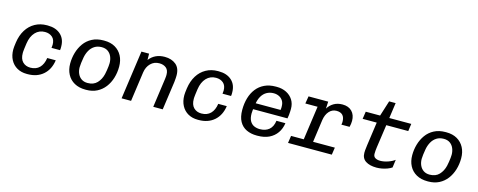

<svg xmlns="http://www.w3.org/2000/svg" viewBox="-31 -1308 4862 1952"><g transform="rotate(15 2400.0 -332.0)"><path d="M256 10Q197.5 10 153.2 -15Q109 -40 84.2 -86.6Q59.5 -133.2 59.5 -195.8Q59.5 -210.5 61.4 -226.5Q63.2 -242.5 67 -270.5Q78.2 -347.8 113.1 -403.8Q148 -459.8 203 -490.4Q258 -521 327.8 -521H335.8Q422 -521 472.5 -474.9Q523 -428.8 523 -348.5Q523 -339.2 522.9 -329.8Q522.8 -320.2 520.8 -311H431Q434 -329 434 -344Q434 -397.8 403.6 -424Q373.2 -450.2 326.5 -450.2Q265.5 -450.2 225.1 -407.4Q184.8 -364.5 173.8 -289.2Q168.5 -252 165.9 -231.2Q163.2 -210.5 162.8 -201Q162.2 -191.5 162.2 -185Q162.2 -123 193.5 -91.9Q224.8 -60.8 274.5 -60.8Q334.2 -60.8 370.2 -96.9Q406.2 -133 415.8 -200H505.5Q491.5 -101.5 427.8 -45.8Q364 10 265 10Z M873.2 10Q805 10 756.1 -17.4Q707.2 -44.8 681.4 -93.8Q655.5 -142.8 655.5 -207Q655.5 -265.5 671.6 -321.4Q687.8 -377.2 720.2 -422.5Q752.8 -467.8 803.6 -494.4Q854.5 -521 923 -521H931.5Q998.5 -521 1045.9 -493.5Q1093.2 -466 1119 -417.5Q1144.8 -369 1144.8 -304Q1144.8 -241 1127.5 -184.4Q1110.2 -127.8 1076.8 -84Q1043.2 -40.2 994.2 -15.1Q945.2 10 881 10ZM876.5 -60.8Q940 -60.8 976.2 -99.1Q1012.5 -137.5 1026 -194.2Q1031 -215.2 1034.2 -237.5Q1037.5 -259.8 1039.8 -279.6Q1042 -299.5 1042 -313.8Q1042 -350.2 1028.9 -381.5Q1015.8 -412.8 989.5 -431.5Q963.2 -450.2 923.8 -450.2Q879.5 -450.2 847.9 -429.9Q816.2 -409.5 797.4 -375.5Q778.5 -341.5 770.8 -300Q765.2 -268 761.8 -241.1Q758.2 -214.2 758.2 -195.2Q758.2 -158 771.8 -127.6Q785.2 -97.2 811.6 -79Q838 -60.8 876.5 -60.8Z M1252 0 1324 -511H1404.5L1405.5 -444.8Q1434.5 -482.5 1475.1 -501.8Q1515.8 -521 1567.8 -521Q1640.2 -521 1686 -483.4Q1731.8 -445.8 1731.8 -368.8Q1731.8 -359 1730.8 -340.8Q1729.8 -322.5 1727.2 -299.5L1685 0H1585.2L1628 -306Q1630.2 -322 1630.8 -333.8Q1631.2 -345.5 1631.2 -349.5Q1631.2 -398 1603.4 -420.8Q1575.5 -443.5 1531.5 -443.5Q1477.2 -443.5 1440.8 -407Q1404.2 -370.5 1395.5 -312L1351.8 0Z M2056 10Q1997.5 10 1953.2 -15Q1909 -40 1884.2 -86.6Q1859.5 -133.2 1859.5 -195.8Q1859.5 -210.5 1861.4 -226.5Q1863.2 -242.5 1867 -270.5Q1878.2 -347.8 1913.1 -403.8Q1948 -459.8 2003 -490.4Q2058 -521 2127.8 -521H2135.8Q2222 -521 2272.5 -474.9Q2323 -428.8 2323 -348.5Q2323 -339.2 2322.9 -329.8Q2322.8 -320.2 2320.8 -311H2231Q2234 -329 2234 -344Q2234 -397.8 2203.6 -424Q2173.2 -450.2 2126.5 -450.2Q2065.5 -450.2 2025.1 -407.4Q1984.8 -364.5 1973.8 -289.2Q1968.5 -252 1965.9 -231.2Q1963.2 -210.5 1962.8 -201Q1962.2 -191.5 1962.2 -185Q1962.2 -123 1993.5 -91.9Q2024.8 -60.8 2074.5 -60.8Q2134.2 -60.8 2170.2 -96.9Q2206.2 -133 2215.8 -200H2305.5Q2291.5 -101.5 2227.8 -45.8Q2164 10 2065 10Z M2676.2 10Q2614.8 10 2567.4 -12.4Q2520 -34.8 2493.5 -82.6Q2467 -130.5 2467 -205Q2467 -272.5 2483.8 -329.8Q2500.5 -387 2534.1 -430Q2567.8 -473 2618.4 -497Q2669 -521 2735.8 -521H2747.5Q2804 -521 2848.4 -498.5Q2892.8 -476 2918 -436Q2943.2 -396 2943.2 -342Q2943.2 -332.2 2942.4 -314.4Q2941.5 -296.5 2939.6 -276.6Q2937.8 -256.8 2933.8 -239.5H2528.5L2577.2 -273.8Q2573.2 -250.2 2570.8 -230.5Q2568.2 -210.8 2568.2 -194Q2568.2 -142.8 2585.4 -113.6Q2602.5 -84.5 2630.2 -72.6Q2658 -60.8 2689.5 -60.8Q2749 -60.8 2786.1 -91.8Q2823.2 -122.8 2832 -186.8H2926.2Q2918 -127.5 2887.2 -83.4Q2856.5 -39.2 2805.8 -14.6Q2755 10 2684.2 10ZM2579.5 -289.8 2537.8 -304.2H2844Q2846.5 -320.2 2846.2 -327.8Q2846 -335.2 2846 -341.5Q2846 -377.8 2830.6 -401.6Q2815.2 -425.5 2789.8 -437.9Q2764.2 -450.2 2734 -450.2Q2693.5 -450.2 2661.1 -432.2Q2628.8 -414.2 2608 -378.8Q2587.2 -343.2 2579.5 -289.8Z M3138 0 3198.8 -432.8H3070L3082.8 -511H3289.8L3285.8 -437Q3310.2 -476.5 3348.8 -498.8Q3387.2 -521 3439.5 -521Q3502.8 -521 3538.8 -483.9Q3574.8 -446.8 3574.8 -384.2Q3574.8 -368.8 3572.5 -352.4Q3570.2 -336 3566 -319.8H3479.8Q3481.8 -329.8 3482.6 -337.1Q3483.5 -344.5 3483.5 -350.5Q3483.5 -442.8 3396.5 -442.8Q3351.2 -442.8 3320 -407.8Q3288.8 -372.8 3280 -314.5L3236.2 0ZM3003.8 0 3015.2 -76.8H3476L3464.5 0Z M3937 10Q3864.8 10 3822 -17.9Q3779.2 -45.8 3779.2 -104.5Q3779.2 -114 3780.2 -129.9Q3781.2 -145.8 3786.5 -184L3821.5 -432.8H3673.2L3684.8 -511H3836L3887.5 -674H3955.8L3932.8 -511H4164L4153.2 -432.8H3922L3886.8 -187.2Q3884.8 -172 3883.2 -154.9Q3881.8 -137.8 3881.8 -120.8Q3881.8 -91.8 3902.9 -79.2Q3924 -66.8 3954.8 -66.8Q3992.2 -66.8 4035 -81.1Q4077.8 -95.5 4106.2 -117.5L4095 -34.2Q4075.8 -20.8 4049.2 -10.9Q4022.8 -1 3993.8 4.5Q3964.8 10 3937 10Z M4473.2 10Q4405 10 4356.1 -17.4Q4307.2 -44.8 4281.4 -93.8Q4255.5 -142.8 4255.5 -207Q4255.5 -265.5 4271.6 -321.4Q4287.8 -377.2 4320.2 -422.5Q4352.8 -467.8 4403.6 -494.4Q4454.5 -521 4523 -521H4531.5Q4598.5 -521 4645.9 -493.5Q4693.2 -466 4719 -417.5Q4744.8 -369 4744.8 -304Q4744.8 -241 4727.5 -184.4Q4710.2 -127.8 4676.8 -84Q4643.2 -40.2 4594.2 -15.1Q4545.2 10 4481 10ZM4476.5 -60.8Q4540 -60.8 4576.2 -99.1Q4612.5 -137.5 4626 -194.2Q4631 -215.2 4634.2 -237.5Q4637.5 -259.8 4639.8 -279.6Q4642 -299.5 4642 -313.8Q4642 -350.2 4628.9 -381.5Q4615.8 -412.8 4589.5 -431.5Q4563.2 -450.2 4523.8 -450.2Q4479.5 -450.2 4447.9 -429.9Q4416.2 -409.5 4397.4 -375.5Q4378.5 -341.5 4370.8 -300Q4365.2 -268 4361.8 -241.1Q4358.2 -214.2 4358.2 -195.2Q4358.2 -158 4371.8 -127.6Q4385.2 -97.2 4411.6 -79Q4438 -60.8 4476.5 -60.8Z"/></g></svg>

Font: Chivo Mono Medium
Style: Italic
Weight: 500
Italic angle: -8.05°
Monospace: yes
Designer: Hector Gatti
Foundry: Omnibus-Type
Version: Version 1.008